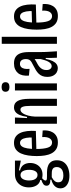

<svg xmlns="http://www.w3.org/2000/svg" viewBox="741 -1477 893 2415"><g transform="rotate(-90 1187.5 -269.5)"><path d="M184 157Q134 157 99 142.5Q64 128 45 103Q26 78 26 44Q26 1 55.5 -28.5Q85 -58 135 -70V-83Q99 -82 79 -93.5Q59 -105 59 -130Q59 -156 78.5 -170.5Q98 -185 131 -196V-210Q87 -217 62.5 -257Q38 -297 38 -352Q38 -404 58 -443.5Q78 -483 115 -505.5Q152 -528 204 -528H375V-454L252 -478V-464Q300 -452 322.5 -418Q345 -384 345 -336Q345 -293 327 -257.5Q309 -222 275.5 -201.5Q242 -181 197 -181Q188 -181 175.5 -182.5Q163 -184 153 -186Q136 -171 130 -160.5Q124 -150 124 -143Q124 -135 131 -131Q138 -127 150.5 -126Q163 -125 182 -125H228Q240 -125 264.5 -122.5Q289 -120 315.5 -109Q342 -98 360.5 -72Q379 -46 379 0Q379 54 352.5 89Q326 124 281.5 140.5Q237 157 184 157ZM189 81Q226 81 249 70Q272 59 283 40.5Q294 22 294 -2Q294 -26 285 -39Q276 -52 262 -57.5Q248 -63 233 -64Q218 -65 207 -65H166Q133 -47 117.5 -28Q102 -9 102 17Q102 42 113 55.5Q124 69 144 75Q164 81 189 81ZM194 -244Q226 -244 242.5 -273Q259 -302 259 -349Q259 -398 242.5 -428Q226 -458 193 -458Q160 -458 142.5 -427.5Q125 -397 125 -350Q125 -319 132.5 -295Q140 -271 156 -257.5Q172 -244 194 -244Z M604 12Q552 12 519 -9Q486 -30 466.5 -67Q447 -104 439.5 -151.5Q432 -199 432 -254Q432 -310 439.5 -361Q447 -412 465 -452.5Q483 -493 515.5 -516.5Q548 -540 598 -540Q644 -540 674.5 -519.5Q705 -499 722.5 -462Q740 -425 746 -374.5Q752 -324 748 -265L496 -258V-313L684 -318L665 -291Q668 -347 661 -386Q654 -425 638.5 -444.5Q623 -464 598 -464Q570 -464 553 -440Q536 -416 528.5 -371Q521 -326 521 -262Q521 -163 539 -112Q557 -61 602 -61Q619 -61 632.5 -69Q646 -77 655.5 -92.5Q665 -108 669 -131.5Q673 -155 671 -185L754 -179Q757 -146 751.5 -112.5Q746 -79 729 -51Q712 -23 681.5 -5.5Q651 12 604 12Z M839 0V-337V-528H917L910 -376H925Q934 -436 950.5 -472Q967 -508 990.5 -524Q1014 -540 1045 -540Q1100 -540 1126 -492.5Q1152 -445 1152 -350V0H1063V-338Q1063 -401 1052 -430Q1041 -459 1016 -459Q992 -459 972.5 -432.5Q953 -406 941.5 -363Q930 -320 928 -271V0Z M1257 0V-528H1346V0ZM1300 -597Q1271 -597 1256 -609.5Q1241 -622 1241 -647Q1241 -671 1256.5 -683.5Q1272 -696 1300 -696Q1330 -696 1345.5 -683.5Q1361 -671 1361 -647Q1361 -622 1345.5 -609.5Q1330 -597 1300 -597Z M1536 11Q1509 11 1484.5 -3Q1460 -17 1444 -46.5Q1428 -76 1428 -122Q1428 -157 1438.5 -183.5Q1449 -210 1468 -229.5Q1487 -249 1512.5 -264.5Q1538 -280 1568 -295Q1594 -308 1613 -319Q1632 -330 1642 -346Q1652 -362 1652 -389Q1652 -425 1637 -445Q1622 -465 1592 -465Q1568 -465 1552.5 -451Q1537 -437 1531 -410Q1525 -383 1529 -344L1444 -352Q1440 -396 1448 -431Q1456 -466 1476 -490Q1496 -514 1526.5 -527Q1557 -540 1598 -540Q1649 -540 1680 -519Q1711 -498 1725.5 -457Q1740 -416 1740 -355V-211Q1740 -181 1741.5 -143.5Q1743 -106 1745.5 -68.5Q1748 -31 1750 0H1669Q1667 -35 1666.5 -70.5Q1666 -106 1666 -141H1654Q1644 -89 1627.5 -55Q1611 -21 1588.5 -5Q1566 11 1536 11ZM1564 -66Q1580 -66 1593.5 -76.5Q1607 -87 1618 -106Q1629 -125 1637 -150.5Q1645 -176 1652 -204V-300L1682 -313Q1675 -297 1659.5 -285Q1644 -273 1625 -263Q1606 -253 1586.5 -242Q1567 -231 1551 -216.5Q1535 -202 1524.5 -182Q1514 -162 1514 -133Q1514 -99 1528.5 -82.5Q1543 -66 1564 -66Z M1844 0V-694H1932V0Z M2194 12Q2142 12 2109 -9Q2076 -30 2056.5 -67Q2037 -104 2029.5 -151.5Q2022 -199 2022 -254Q2022 -310 2029.5 -361Q2037 -412 2055 -452.5Q2073 -493 2105.5 -516.5Q2138 -540 2188 -540Q2234 -540 2264.5 -519.5Q2295 -499 2312.5 -462Q2330 -425 2336 -374.5Q2342 -324 2338 -265L2086 -258V-313L2274 -318L2255 -291Q2258 -347 2251 -386Q2244 -425 2228.5 -444.5Q2213 -464 2188 -464Q2160 -464 2143 -440Q2126 -416 2118.5 -371Q2111 -326 2111 -262Q2111 -163 2129 -112Q2147 -61 2192 -61Q2209 -61 2222.5 -69Q2236 -77 2245.5 -92.5Q2255 -108 2259 -131.5Q2263 -155 2261 -185L2344 -179Q2347 -146 2341.5 -112.5Q2336 -79 2319 -51Q2302 -23 2271.5 -5.5Q2241 12 2194 12Z"/></g></svg>

Font: Bricolage Grotesque 36pt Condensed
Style: Regular
Weight: 400
Width: 3
Designer: Mathieu Triay
Foundry: Atelier Triay
Version: Version 1.001;gftools[0.9.33.dev8+g029e19f]